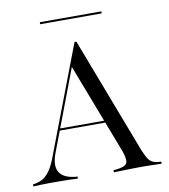

<svg xmlns="http://www.w3.org/2000/svg" viewBox="-89 -758 728 826"><g transform="rotate(-10 275.0 -345.5)"><path d="M108.9 -125Q89.5 -73.4 106 -44.4Q122.6 -15.3 174.2 -9.7L184.7 -8.9V0Q157.3 -1.6 124.2 -2Q91.1 -2.4 66.9 -2.4Q41.1 -2.4 22.2 -1.6Q3.2 -0.8 -9.7 0V-8.9L-0.8 -10.5Q21.8 -14.5 37.9 -25.4Q54 -36.3 68.1 -58.1Q82.3 -79.8 95.2 -116.1L272.6 -581.5H280.6L475 -72.6Q484.7 -50 492.3 -37.1Q500 -24.2 510.5 -18.1Q521 -12.1 537.1 -10.5L550.8 -9.7V-0.8Q540.3 -0.8 527.4 -1.2Q514.5 -1.6 499.2 -2Q483.9 -2.4 466.1 -2.4H460.5H462.1Q442.7 -2.4 425 -2Q407.3 -1.6 391.5 -1.2Q375.8 -0.8 363.7 -0.4Q351.6 0 341.9 0V-8.9L357.3 -10.5Q391.9 -14.5 400 -27.8Q408.1 -41.1 395.2 -79.8L241.1 -481.5L251.6 -501.6ZM138.7 -216.9 141.9 -225.8H383.1L386.3 -216.9ZM140.3 -682.3V-691.1H408.9V-682.3Z"/></g></svg>

Font: Playfair 144pt SemiCondensed Light
Style: Regular
Weight: 300
Width: 4
Designer: Claus Eggers Sørensen
Foundry: Claus Eggers Sørensen
Version: Version 2.203